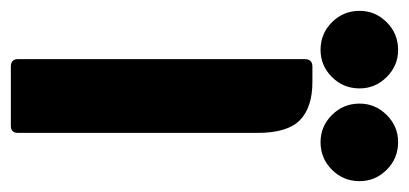

<svg xmlns="http://www.w3.org/2000/svg" viewBox="-264 -534 754 354"><g transform="rotate(90 113.0 -357.0)"><path d="M-44 -643Q-44 -672 -23 -693Q-2 -714 28 -714Q57 -714 78 -693Q99 -672 99 -643Q99 -613 78 -592Q57 -571 28 -571Q-2 -571 -23 -592Q-44 -613 -44 -643ZM127 -643Q127 -672 148 -693Q169 -714 198 -714Q228 -714 249 -693Q270 -672 270 -643Q270 -613 249 -592Q228 -571 198 -571Q169 -571 148 -592Q127 -613 127 -643ZM45 -13V-542Q45 -556 59 -556H87Q134 -556 157.5 -533Q181 -510 181 -455V-13Q181 0 168 0H59Q45 0 45 -13Z"/></g></svg>

Font: Zain Black
Style: Regular
Weight: 900
Designer: Zain,Boutros
Foundry: Mobile Telecommunications Company (Zain), 2024
Version: Version 1.50; ttfautohint (v1.8.4)